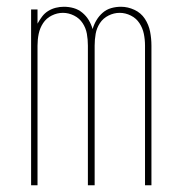

<svg xmlns="http://www.w3.org/2000/svg" viewBox="-20 -548 540 568"><path d="M72 0V-520H91V-478Q97 -489 104.5 -499Q112 -509 122.5 -515.5Q133 -522 145 -525Q157 -528 169 -528Q184 -528 198 -524Q212 -520 223.5 -510.5Q235 -501 242.5 -488.5Q250 -476 254 -462Q258 -476 265.5 -488.5Q273 -501 284 -510.5Q295 -520 309 -524Q323 -528 338 -528Q358 -528 377.5 -519Q397 -510 408.5 -492.5Q420 -475 424 -454.5Q428 -434 428 -413V0H409V-413Q409 -431 405.5 -448Q402 -465 392.5 -479.5Q383 -494 367 -502Q351 -510 334 -510Q317 -510 301 -502Q285 -494 275.5 -479.5Q266 -465 263 -448Q260 -431 260 -413V0H240V-413Q240 -431 237 -448Q234 -465 224.5 -479.5Q215 -494 199 -502Q183 -510 166 -510Q149 -510 133 -502Q117 -494 107.5 -479.5Q98 -465 94.5 -448Q91 -431 91 -413V0Z"/></svg>

Font: Iosevka Curly Thin
Style: Regular
Weight: 100
Monospace: yes
Designer: Belleve Invis
Foundry: Belleve Invis
Version: Version 22.1.2; ttfautohint (v1.8.4)